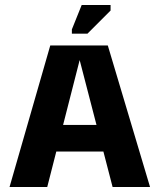

<svg xmlns="http://www.w3.org/2000/svg" viewBox="-20 -744 631 764"><path d="M18 0 180 -563H409L577 0H428L297 -505L168 0ZM153 -141 148 -247H443L439 -141ZM328 -610H266V-627L305 -724H420V-702Z"/></svg>

Font: Darker Grotesque Black
Style: Regular
Weight: 900
Designer: Gabriel Lam
Foundry: TypeRant
Version: Version 1.000;gftools[0.9.28]